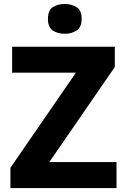

<svg xmlns="http://www.w3.org/2000/svg" viewBox="-20 -950 638 970"><path d="M568.7 0H32.6V-102.4L363.5 -582.8H41.2V-714H560.1V-611.6L229.2 -131.2H568.7ZM307.2 -929.8Q341.3 -929.8 366.9 -914Q392.5 -898.1 392.5 -854.3Q392.5 -812.1 366.9 -795.8Q341.3 -779.4 307.2 -779.4Q271.7 -779.4 246.9 -795.8Q222.2 -812.1 222.2 -854.3Q222.2 -898.1 246.9 -914Q271.7 -929.8 307.2 -929.8Z"/></svg>

Font: Noto Sans Oriya
Style: Regular
Weight: 400
Designer: Amélie Bonet and Sol Matas
Foundry: Google LLC
Version: Version 2.006